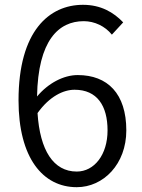

<svg xmlns="http://www.w3.org/2000/svg" viewBox="-20 -765 589 798"><path d="M299 13C410 13 505 -83 505 -223C505 -376 427 -453 303 -453C244 -453 180 -419 134 -364C138 -598 224 -677 328 -677C373 -677 417 -656 445 -621L492 -672C452 -714 399 -745 325 -745C185 -745 57 -637 57 -348C57 -109 158 13 299 13ZM136 -295C186 -365 244 -392 290 -392C384 -392 427 -325 427 -223C427 -122 372 -52 299 -52C202 -52 146 -140 136 -295Z"/></svg>

Font: Noto Sans JP DemiLight
Style: Regular
Weight: 350
Designer: Ryoko NISHIZUKA 西塚涼子 (kana, bopomofo & ideographs); Paul D. Hunt (Latin, Greek & Cyrillic); Sandoll Communications 산돌커뮤니
Foundry: Adobe
Version: Version 2.004;hotconv 1.0.118;makeotfexe 2.5.65603